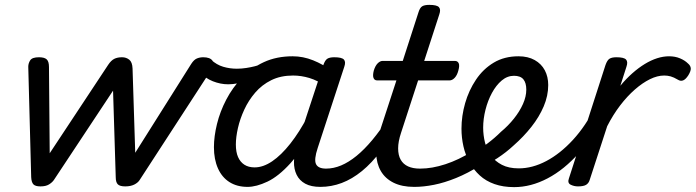

<svg xmlns="http://www.w3.org/2000/svg" viewBox="-20 -750 2855 788"><path d="M146 15Q125 15 117 6.5Q109 -2 108 -23L96 -476Q96 -490 104 -502.5Q112 -515 140 -515Q162 -515 171.5 -506.5Q181 -498 181 -475L184 -121L424 -484Q436 -502 449 -508.5Q462 -515 481 -515Q498 -515 510.5 -505Q523 -495 524 -469L535 -123L765 -488Q776 -505 788 -510Q800 -515 814 -515Q842 -515 852 -501Q862 -487 850 -468L553 -11Q546 0 531 7.5Q516 15 494 15Q472 15 463.5 6.5Q455 -2 455 -23L444 -378L201 -11Q194 -1 181 7Q168 15 146 15Z M917 -404Q885 -404 853.5 -416.5Q822 -429 800 -454Q791 -465 794.5 -476.5Q798 -488 808 -497Q818 -506 829.5 -509Q841 -512 846 -505Q869 -484 896 -476Q923 -468 952 -468Q971 -468 990.5 -471Q1010 -474 1025.5 -478Q1041 -482 1048 -485Q1060 -492 1065 -482.5Q1070 -473 1067.5 -459.5Q1065 -446 1053 -440Q1034 -429 1008.5 -421Q983 -413 959 -408.5Q935 -404 917 -404Z M996 17Q953 17 922 -2.5Q891 -22 874.5 -59Q858 -96 858 -146Q858 -190 870.5 -241Q883 -292 908.5 -341Q934 -390 972.5 -430.5Q1011 -471 1063 -495Q1115 -519 1181 -519Q1224 -519 1265 -502.5Q1306 -486 1339 -461L1326 -392Q1283 -420 1249.5 -430Q1216 -440 1183 -440Q1132 -440 1093.5 -421Q1055 -402 1027.5 -370Q1000 -338 982.5 -300Q965 -262 956.5 -224.5Q948 -187 948 -157Q948 -126 957 -105.5Q966 -85 983 -74Q1000 -63 1025 -63Q1060 -63 1097 -88Q1134 -113 1171.5 -160.5Q1209 -208 1243 -273L1265 -229Q1221 -134 1172 -80Q1123 -26 1077.5 -4.5Q1032 17 996 17ZM1295 17Q1257 17 1233 4Q1209 -9 1197.5 -32.5Q1186 -56 1186.5 -86.5Q1187 -117 1198 -152L1307 -483Q1314 -503 1323.5 -509Q1333 -515 1352 -515Q1383 -515 1391.5 -505.5Q1400 -496 1393 -476L1284 -143Q1268 -95 1277 -76.5Q1286 -58 1318 -58Q1332 -58 1337.5 -46.5Q1343 -35 1341 -20.5Q1339 -6 1327.5 5.5Q1316 17 1295 17Z M1295 17Q1281 17 1274.5 5.5Q1268 -6 1270.5 -20.5Q1273 -35 1285 -46.5Q1297 -58 1318 -58Q1349 -58 1380 -71Q1411 -84 1443 -110Q1475 -136 1508 -175.5Q1541 -215 1575 -268Q1584 -282 1595.5 -281Q1607 -280 1614 -270.5Q1621 -261 1616 -249Q1581 -181 1543.5 -131Q1506 -81 1465.5 -48Q1425 -15 1382.5 1Q1340 17 1295 17Z M1679 17Q1630 17 1595.5 0Q1561 -17 1543 -48Q1525 -79 1524 -121.5Q1523 -164 1540 -215L1607 -420H1528Q1517 -420 1513 -430Q1509 -440 1514 -460Q1520 -480 1530 -490Q1540 -500 1550 -500H1633L1697 -698Q1703 -718 1712.5 -724Q1722 -730 1742 -730Q1773 -730 1781.5 -720.5Q1790 -711 1783 -691L1721 -500H1847Q1858 -500 1862.5 -490.5Q1867 -481 1861 -460Q1856 -441 1846 -430.5Q1836 -420 1825 -420H1696L1626 -205Q1614 -169 1614 -141Q1614 -113 1624.5 -94.5Q1635 -76 1655 -67Q1675 -58 1703 -58Q1717 -58 1722.5 -46.5Q1728 -35 1726 -20.5Q1724 -6 1712 5.5Q1700 17 1679 17Z M1682 17Q1663 17 1657 5.5Q1651 -6 1655.5 -20.5Q1660 -35 1673 -46.5Q1686 -58 1705 -58Q1753 -58 1808 -76Q1863 -94 1917 -128Q1928 -136 1938 -130.5Q1948 -125 1954 -113Q1960 -101 1959.5 -88.5Q1959 -76 1949 -70Q1900 -39 1852 -19.5Q1804 0 1761 8.5Q1718 17 1682 17Z M1916 -121Q1950 -138 1980.5 -161Q2011 -184 2036 -209Q2066 -234 2089.5 -263.5Q2113 -293 2126.5 -323.5Q2140 -354 2140 -382Q2140 -410 2128 -424.5Q2116 -439 2089 -439Q2075 -439 2068.5 -451Q2062 -463 2063.5 -479Q2065 -495 2076 -507Q2087 -519 2108 -519Q2147 -519 2174.5 -503.5Q2202 -488 2216 -461.5Q2230 -435 2230 -401Q2230 -357 2211.5 -313.5Q2193 -270 2161 -229.5Q2129 -189 2088 -153Q2058 -125 2021.5 -101Q1985 -77 1947 -57Z M2090 18Q2045 18 2009.5 5.5Q1974 -7 1949 -30Q1924 -53 1907 -83.5Q1890 -114 1882 -149.5Q1874 -185 1874 -222Q1874 -274 1889 -326.5Q1904 -379 1933.5 -423Q1963 -467 2006.5 -493Q2050 -519 2108 -519Q2119 -519 2122.5 -507Q2126 -495 2122.5 -479Q2119 -463 2110.5 -451Q2102 -439 2090 -439Q2062 -439 2039 -419.5Q2016 -400 1999 -368.5Q1982 -337 1972.5 -299.5Q1963 -262 1963 -226Q1963 -195 1970.5 -165Q1978 -135 1995 -111.5Q2012 -88 2040 -73.5Q2068 -59 2109 -59Q2165 -59 2222 -89Q2279 -119 2331.5 -176Q2384 -233 2425 -315Q2429 -323 2440.5 -322.5Q2452 -322 2460.5 -314.5Q2469 -307 2462 -291Q2418 -192 2357 -123Q2296 -54 2227.5 -18Q2159 18 2090 18Z M2352 15Q2336 15 2322 8Q2308 1 2315 -18L2465 -483Q2472 -503 2481.5 -509Q2491 -515 2510 -515Q2541 -515 2549.5 -505.5Q2558 -496 2551 -476L2526 -398Q2550 -427 2575.5 -449.5Q2601 -472 2626.5 -487.5Q2652 -503 2677 -511Q2702 -519 2726 -519Q2751 -519 2771 -510.5Q2791 -502 2803 -490Q2814 -481 2815 -470Q2816 -459 2805 -441Q2794 -424 2783.5 -420Q2773 -416 2762 -423Q2745 -433 2732.5 -436.5Q2720 -440 2706 -440Q2678 -440 2647.5 -425Q2617 -410 2585.5 -382.5Q2554 -355 2525 -317Q2496 -279 2472 -232L2400 -11Q2396 2 2385.5 8.5Q2375 15 2352 15Z"/></svg>

Font: Playwrite DK Uloopet
Style: Regular
Weight: 400
Designer: Veronika Burian, José Scaglione
Foundry: TypeTogether
Version: Version 1.002